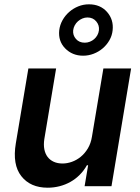

<svg xmlns="http://www.w3.org/2000/svg" viewBox="-20 -863 648 890"><path d="M53.3 -198.2 111.5 -545.5H240.1L185.4 -218Q181.5 -192.1 185.5 -171.2Q189.6 -150.2 200.6 -135.7Q211.6 -121.1 229.2 -113.1Q246.8 -105.1 269.9 -105.1Q291.2 -105.1 313.2 -112.9Q335.2 -120.7 354.2 -136.2Q373.2 -151.6 387.3 -175.1Q401.3 -198.5 406.2 -229.4L459.2 -545.5H587.7L496.8 0H372.2L388.5 -96.9H382.8Q369 -72.1 349.4 -52.6Q329.9 -33 306.5 -19.9Q283 -6.7 256.2 0.2Q229.4 7.1 201 7.1Q120.7 7.1 78.8 -46.5Q36.9 -99.8 53.3 -198.2ZM254.6 -722.7Q257.5 -747.2 269.7 -769.2Q282 -791.2 300.6 -807.5Q319.2 -823.9 342.9 -833.5Q366.5 -843 392.4 -843Q444.6 -843 475.9 -807.9Q507.5 -772 502.1 -722.7Q499.6 -698.2 487.4 -676.7Q475.1 -655.2 456.5 -639.2Q437.9 -623.2 414.2 -614Q390.6 -604.8 365.4 -604.8Q315 -604.8 281.6 -639.2Q249.3 -672.6 254.6 -722.7ZM332 -682.5Q346.9 -665.1 372.9 -665.1Q385.3 -665.1 396.5 -669.6Q407.7 -674 416.5 -681.6Q425.4 -689.3 431.3 -699.9Q437.1 -710.6 438.6 -722.7Q441.1 -746.1 426.1 -763.8Q410.9 -782 385.3 -782Q373.2 -782 361.9 -777.2Q350.5 -772.4 341.4 -764.4Q332.4 -756.4 326.5 -745.6Q320.7 -734.7 319.2 -722.7Q316.8 -699.9 332 -682.5Z"/></svg>

Font: Inter P Semi Bold
Style: Italic
Weight: 600
Italic angle: 9.39999°
Designer: Rasmus Andersson
Foundry: rsms
Version: Version 3.018;git-588b23468